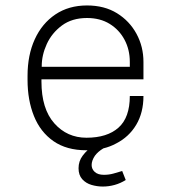

<svg xmlns="http://www.w3.org/2000/svg" viewBox="-20 -541 640 704"><path d="M297 10Q224 10 176 -23.5Q128 -57 104.5 -115.5Q81 -174 81 -248V-263Q81 -339 107.5 -397Q134 -455 183 -488Q232 -521 299 -521Q363 -521 409 -492.5Q455 -464 480.5 -417Q506 -370 506 -314V-250H132V-242Q132 -142 179 -89Q226 -36 297 -36Q373 -36 414.5 -73Q456 -110 456 -189H506Q506 -128 479.5 -83.5Q453 -39 406 -15Q384 -3 359 3Q339 15 328 30Q316 48 316 64Q316 79 327.5 89.5Q339 100 361 100Q379 100 395.5 95.5Q412 91 428 86L441 119Q422 131 400.5 137Q379 143 357 143Q336 143 315.5 137Q295 131 281.5 116Q268 101 268 76Q268 50 283 30Q292 18 301 10Q299 10 297 10ZM133 -296H456V-314Q456 -359 436.5 -395.5Q417 -432 382 -453.5Q347 -475 299 -475Q244 -475 207 -447.5Q170 -420 151.5 -379.5Q133 -339 133 -298Z"/></svg>

Font: Chivo Mono Medium Thin
Style: Regular
Weight: 250
Monospace: yes
Version: Version 1.008